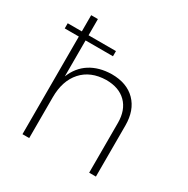

<svg xmlns="http://www.w3.org/2000/svg" viewBox="-167 -890 1015 1037"><g transform="rotate(30 340.0 -371.0)"><path d="M21 -608.9V-641.1H108.9V-742.2H150.9V-641.1H321.8V-608.9H150.9V-384.8Q177.2 -450.7 231.9 -485.6Q286.6 -520.5 365.2 -522Q460 -522 513.4 -467.8Q566.9 -413.6 566.9 -317.9V0H524.9V-310.1Q524.9 -390.1 480 -435.1Q435.1 -480 355 -480Q258.8 -478 204.8 -417.7Q150.9 -357.4 150.9 -254.9V0H108.9V-608.9Z"/></g></svg>

Font: Trueno UltraLight
Style: Regular
Weight: 250
Designer: Julieta Ulanovsky
Foundry: Julieta Ulanovsky
Version: Version 3.001b | FøM Fix